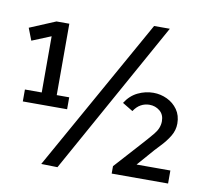

<svg xmlns="http://www.w3.org/2000/svg" viewBox="-90 -935 1121 1046"><g transform="rotate(10 471.0 -411.5)"><path d="M591 -4V-45L712 -179Q754 -225 782.5 -259.5Q811 -294 811 -332Q811 -369 786.5 -389Q762 -409 729 -409Q704 -409 682 -397Q660 -385 643 -359L585 -394Q612 -437 653.5 -457Q695 -477 739 -477Q779 -477 815 -460Q851 -443 873.5 -411Q896 -379 896 -334Q896 -297 876 -264Q856 -231 826.5 -200.5Q797 -170 771 -139L695 -52L683 -76H903V-4ZM166 -695 139 -730V-307H222V-768H151L8 -708L34 -641ZM46 -307H291V-373H46ZM766 -836H679L204 11L294 13Z"/></g></svg>

Font: Yaldevi Medium
Style: Regular
Weight: 500
Designer: Sol Matas, Rajitha Manaperi, Kosala Senevirathne
Foundry: Mooniak
Version: Version 1.100